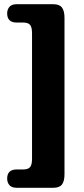

<svg xmlns="http://www.w3.org/2000/svg" viewBox="-20 -763 399 911"><path d="M132 -9.5V-605Q132 -633.5 122.8 -644.8Q113.5 -656 90.5 -656H59.5Q14 -656 14 -699.5Q14 -718 24.8 -730.5Q35.5 -743 59.5 -743H233Q262 -743 274 -727.2Q286 -711.5 286 -678V63Q286 97 274 112.5Q262 128 233 128H59.5Q35.5 128 24.8 115.5Q14 103 14 84.5Q14 41 59.5 41H90.5Q113.5 41 122.8 29.8Q132 18.5 132 -9.5Z"/></svg>

Font: Fraunces 144pt SuperSoft Black
Style: Regular
Weight: 900
Version: Version 1.000;[b76b70a41]